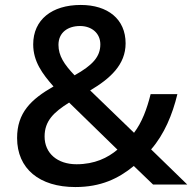

<svg xmlns="http://www.w3.org/2000/svg" viewBox="-20 -745 777 775"><path d="M306 -725C189 -725 114 -665 114 -566C114 -497 151 -447 196 -396C105 -344 49 -290 49 -188C49 -64 139 10 284 10C387 10 458 -24 520 -75L598 0H736L590 -142C643 -203 676 -282 696 -365H588C573 -305 553 -251 521 -209L344 -380C425 -428 487 -484 487 -570C487 -668 415 -725 306 -725ZM303 -640C350 -640 385 -611 385 -566C385 -516 354 -482 281 -441C239 -485 216 -520 216 -564C216 -614 254 -640 303 -640ZM259 -331 454 -141C415 -108 362 -82 289 -82C212 -82 160 -126 160 -194C160 -257 197 -292 259 -331Z"/></svg>

Font: Noto Sans Bamum Medium
Style: Regular
Weight: 500
Designer: Monotype Design Team
Foundry: Monotype Imaging Inc.
Version: Version 2.002